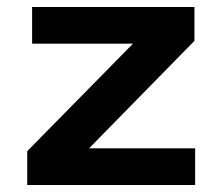

<svg xmlns="http://www.w3.org/2000/svg" viewBox="-20 -530 637 550"><path d="M58 0V-97L361 -405H72V-510H537V-413L235 -105H539V0Z"/></svg>

Font: Saira Expanded SemiBold
Style: Regular
Weight: 600
Width: 7
Designer: Hector Gatti with collaboration of the Omnibus-Type team
Foundry: Omnibus-Type
Version: Version 1.100; ttfautohint (v1.8.3)